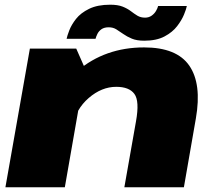

<svg xmlns="http://www.w3.org/2000/svg" viewBox="-20 -796 928 816"><path d="M3 0H255.5L343 -501L304 -589.5H107ZM508.5 0H761.5L812.5 -293Q838 -439.5 784.5 -517Q731 -594.5 592.5 -594.5Q426.5 -594.5 309 -494.5Q191.5 -394.5 178 -322L289 -259.5Q302 -332 357 -379.5Q412 -427 474 -427Q529 -427 551.2 -396.8Q573.5 -366.5 558 -280.5ZM593 -623Q645 -623 679 -641Q713 -659 732.8 -684.8Q752.5 -710.5 762.2 -734.5Q772 -758.5 774 -770.5H652Q650 -761.5 643.2 -749.8Q636.5 -738 624.5 -729.5Q612.5 -721 596.5 -721Q578 -721 564.2 -729.2Q550.5 -737.5 535.8 -748.8Q521 -760 500.8 -768Q480.5 -776 448.5 -776Q394.5 -776 358.8 -758.5Q323 -741 303.2 -715.8Q283.5 -690.5 274.5 -667Q265.5 -643.5 263 -631H386Q388 -639.5 393.8 -651.5Q399.5 -663.5 411.2 -671.8Q423 -680 442 -680Q460.5 -680 474.5 -671.2Q488.5 -662.5 504 -651.5Q519.5 -640.5 540.2 -631.8Q561 -623 593 -623Z"/></svg>

Font: Anybody Expanded Black
Style: Italic
Weight: 900
Width: 7
Italic angle: -10°
Version: Version 1.113;gftools[0.9.25]